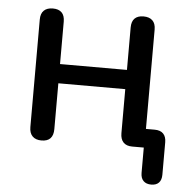

<svg xmlns="http://www.w3.org/2000/svg" viewBox="-48 -541 714 726"><g transform="rotate(5 309.0 -178.5)"><path d="M552 137Q533 137 522.5 126.5Q512 116 512 96V-18L532 0H468Q446 0 434.5 -12Q423 -24 423 -47V-214H169V-40Q169 -17 158 -5Q147 7 124 7Q102 7 90 -5Q78 -17 78 -40V-448Q78 -471 90 -482.5Q102 -494 124 -494Q146 -494 157.5 -482.5Q169 -471 169 -448V-287H423V-448Q423 -471 434.5 -482.5Q446 -494 468 -494Q490 -494 502 -482.5Q514 -471 514 -448V-53L496 -71H547Q569 -71 580 -59.5Q591 -48 591 -27V96Q591 116 581 126.5Q571 137 552 137Z"/></g></svg>

Font: Nunito Medium
Style: Regular
Weight: 500
Designer: Vernon Adams
Foundry: Vernon Adams
Version: Version 3.601